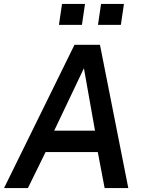

<svg xmlns="http://www.w3.org/2000/svg" viewBox="-22 -949 738 969"><path d="M-1.5 0 354 -723H482.5L625.5 0H506L471.5 -181.5H208L119 0ZM251.5 -289.5H457.5L401.5 -604.5ZM472.5 -823.5 488 -929H603.5L588 -823.5ZM275.5 -823.5 291 -929H407L391.5 -823.5Z"/></svg>

Font: Public Sans Thin SemiBold
Style: Italic
Weight: 600
Italic angle: -8°
Version: Version 2.001